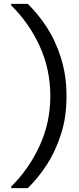

<svg xmlns="http://www.w3.org/2000/svg" viewBox="-20 -831 412 996"><path d="M38 145V137Q129 47 185 -73.5Q241 -194 241 -333Q241 -472 185.5 -592.5Q130 -713 38 -803V-811H124Q151 -785 176 -754Q201 -723 224 -688Q270 -616 297.5 -526.5Q325 -437 325 -333Q325 -281 318.5 -232.5Q312 -184 298 -140Q270 -50 224 21.5Q178 93 124 145Z"/></svg>

Font: Rethink Sans
Style: Regular
Weight: 400
Designer: The Rethink Sans project authors (Hans Thiessen). DM Sans designed by Colophon Foundry.
Foundry: Rethink Communications LLC
Version: Version 1.001